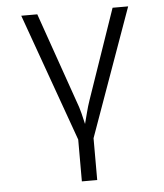

<svg xmlns="http://www.w3.org/2000/svg" viewBox="-52 -596 705 823"><g transform="rotate(-5 300.0 -185.0)"><path d="M267 180V0L70 -550H139L274 -164Q284 -138 290.5 -112Q297 -86 302 -64Q308 -86 314.5 -112Q321 -138 330 -164L463 -550H530L333 0V180Z"/></g></svg>

Font: JetBrains Mono NL ExtraLight
Style: Regular
Weight: 200
Designer: Philipp Nurullin, Konstantin Bulenkov
Foundry: JetBrains
Version: Version 2.304; ttfautohint (v1.8.4.7-5d5b)